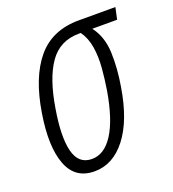

<svg xmlns="http://www.w3.org/2000/svg" viewBox="-105 -613 635 705"><g transform="rotate(-20 212.0 -260.5)"><path d="M147 10Q71 10 44 -61Q17 -132 37 -256Q58 -389 117 -460Q176 -531 281 -531H424L414 -485H317Q350 -442 352.5 -380Q355 -318 343 -248Q323 -124 271 -57Q219 10 147 10ZM153 -36Q202 -36 237 -91Q272 -146 290 -252Q297 -295 300.5 -338Q304 -381 298 -419Q292 -457 272 -485H265Q190 -485 149 -426.5Q108 -368 90 -257Q72 -151 86.5 -93.5Q101 -36 153 -36Z"/></g></svg>

Font: Noto Sans ExtraCondensed Light
Style: Italic
Weight: 300
Width: 2
Italic angle: -12°
Designer: Monotype Design Team
Foundry: Monotype Imaging Inc.
Version: Version 2.013; ttfautohint (v1.8.4.7-5d5b)